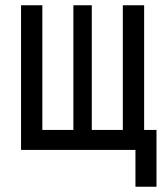

<svg xmlns="http://www.w3.org/2000/svg" viewBox="-20 -570 640 730"><path d="M575 140V-76H528V-550H447V-76H329V-550H259V-76H141V-550H60V0H495V140Z"/></svg>

Font: Tekne LDO
Style: Regular
Weight: 400
Monospace: yes
Designer: Alessio Laiso, Mario Rullo, Paolo Rosset
Foundry: Alessio Laiso
Version: Version 1.000;hotconv 1.0.109;makeotfexe 2.5.65596